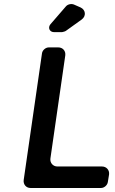

<svg xmlns="http://www.w3.org/2000/svg" viewBox="-20 -936 574 956"><path d="M381 -899 349 -913C336 -919 317 -915 308 -904L231 -815C217 -798 227 -776 249 -776H289C292 -776 306 -780 309 -783L387 -839C410 -856 407 -887 381 -899ZM231 -147 305 -660C308 -682 293 -700 270 -700H223C207 -700 191 -686 189 -670L98 -40C95 -18 110 0 132 0H483C499 0 515 -14 517 -30L523 -67C526 -89 510 -107 488 -107H266C244 -107 228 -125 231 -147Z"/></svg>

Font: Trueno
Style: RoundIt
Weight: 400
Designer: Julieta Ulanovsky, Jasper
Foundry: Julieta Ulanovsky, Cannot Into Space Fonts
Version: Version 3.001